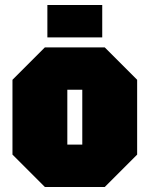

<svg xmlns="http://www.w3.org/2000/svg" viewBox="-20 -750 600 770"><path d="M30 -130V-430L160 -560H400L530 -430V-130L400 0H160ZM250 -170H310V-390H250ZM170 -600V-730H390V-600Z"/></svg>

Font: Tektur Condensed Black
Style: Regular
Weight: 900
Width: 3
Designer: Adam Jagosz
Foundry: Adam Jagosz
Version: Version 1.005;gftools[0.9.30]